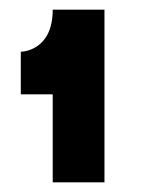

<svg xmlns="http://www.w3.org/2000/svg" viewBox="-20 -723 307 397"><path d="M89 -346H196V-703H89C89 -616 23 -616 23 -616V-528H89Z"/></svg>

Font: MV Cash SemiBold
Style: Regular
Weight: 600
Designer: Rodrigo Fuenzalida
Foundry: fragTYPE
Version: Version 1.100;Glyphs 3.1.2 (3151)